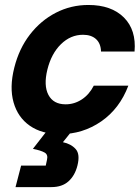

<svg xmlns="http://www.w3.org/2000/svg" viewBox="-20 -530 563 773"><path d="M222.5 10Q148.3 10 100 -23.8Q51.7 -57.5 34.6 -117.9Q17.5 -178.3 37.5 -257.5Q56.7 -334.2 100.4 -390.8Q144.2 -447.5 205 -478.8Q265.8 -510 335.8 -510Q428.3 -510 478.8 -459.6Q529.2 -409.2 521.7 -322.5H386.7Q385.8 -355 366.7 -372.5Q347.5 -390 314.2 -390Q264.2 -390 225.4 -352.1Q186.7 -314.2 170.8 -250Q155 -185.8 175 -147.9Q195 -110 244.2 -110Q279.2 -110 309.2 -129.6Q339.2 -149.2 357.5 -185H496.7Q461.7 -92.5 387.5 -41.2Q313.3 10 222.5 10ZM42.5 223.3 65 136.7H164.2L169.2 113.3Q174.2 92.5 159.6 84.2Q145 75.8 112.5 69.2L185.8 -25H287.5L233.3 42.5Q265.8 49.2 284.6 70Q303.3 90.8 291.7 136.7Q281.7 176.7 255.8 200Q230 223.3 186.7 223.3Z"/></svg>

Font: Funnel Sans
Style: Bold Italic
Weight: 700
Italic angle: -14.036°
Designer: NORD ID, Kristian Moeller
Foundry: Dicotype
Version: Version 1.000